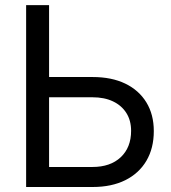

<svg xmlns="http://www.w3.org/2000/svg" viewBox="-20 -748 683 768"><path d="M151.9 -439.9H350.6Q426.3 -439.9 481 -413.6Q535.6 -387.2 565.4 -338.6Q595.2 -290 595.2 -223.6Q595.2 -155.3 565.7 -105Q536.1 -54.7 481.2 -27.3Q426.3 0 350.6 0H84.5V-727.5H176.3V-80.1H349.6Q421.4 -80.1 462.9 -119.1Q504.4 -158.2 504.4 -224.6Q504.4 -266.1 485.4 -296.1Q466.3 -326.2 431.9 -342.5Q397.5 -358.9 349.6 -358.9H151.9Z"/></svg>

Font: Inter 18pt
Style: Regular
Weight: 400
Designer: Rasmus Andersson
Foundry: rsms
Version: Version 4.001;git-66647c0bb